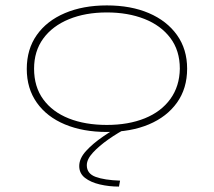

<svg xmlns="http://www.w3.org/2000/svg" viewBox="-20 -480 790 710"><path d="M375 8Q287 8 220 -20Q153 -48 116 -100.5Q79 -153 79 -225Q79 -298 116 -350.5Q153 -403 220 -431.5Q287 -460 375 -460Q464 -460 530.5 -431.5Q597 -403 634.5 -350.5Q672 -298 672 -226Q672 -153 634.5 -100.5Q597 -48 530.5 -20Q464 8 375 8ZM375 -18Q455 -18 515.5 -42.5Q576 -67 610 -114Q644 -161 645 -226Q645 -293 610 -339.5Q575 -386 514 -410Q453 -434 375 -434Q296 -434 235 -409Q174 -384 140 -337.5Q106 -291 106 -226Q106 -159 140 -112.5Q174 -66 234.5 -42Q295 -18 375 -18ZM424 188 420 210Q383 210 349 202Q315 194 294 177.5Q273 161 273 134Q273 106 298 78.5Q323 51 361 25Q399 -1 439 -22L457 -10Q417 10 381.5 35Q346 60 323.5 84.5Q301 109 301 131Q301 162 333.5 174Q366 186 424 188Z"/></svg>

Font: Inconsolata ExtraExpanded ExtraLight
Style: Regular
Weight: 200
Width: 8
Monospace: yes
Designer: Raph Levien, Cyreal, Brenton Simpson
Foundry: Raph Levien, Cyreal, Google
Version: Version 3.100; ttfautohint (v1.8.4.7-5d5b)